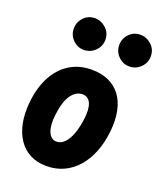

<svg xmlns="http://www.w3.org/2000/svg" viewBox="-149 -908 857 1015"><g transform="rotate(20 279.0 -401.0)"><path d="M233 10Q181 10 141.2 -10.5Q101.5 -31 75.8 -69Q50 -107 39.5 -159.8Q29 -212.5 35.5 -277Q44.5 -363.5 77.8 -424.8Q111 -486 164.2 -518.5Q217.5 -551 286.5 -551Q340.5 -551 381.5 -532.5Q422.5 -514 448.8 -479Q475 -444 485.5 -393.5Q496 -343 489.5 -278.5Q482.5 -213.5 461.8 -160.5Q441 -107.5 407.8 -69.2Q374.5 -31 330.5 -10.5Q286.5 10 233 10ZM186.5 -262.5Q182.5 -234 184 -209.8Q185.5 -185.5 192.2 -167.5Q199 -149.5 210.8 -139.5Q222.5 -129.5 238.5 -129.5Q264.5 -129.5 284.5 -150.2Q304.5 -171 317.8 -208Q331 -245 337 -292.5Q341 -321.5 339.2 -343.8Q337.5 -366 330.8 -381.2Q324 -396.5 312.5 -404.2Q301 -412 285 -412Q247 -412 220.8 -373.5Q194.5 -335 186.5 -262.5ZM464.5 -634.5Q429.5 -634.5 403.2 -660.5Q377 -686.5 377 -723.5Q377 -760 402.2 -786.2Q427.5 -812.5 464.5 -812.5Q500 -812.5 527.2 -787.2Q554.5 -762 554.5 -723.5Q554.5 -686.5 528 -660.5Q501.5 -634.5 464.5 -634.5ZM208.5 -634.5Q173.5 -634.5 147.5 -660.5Q121.5 -686.5 121.5 -723.5Q121.5 -760 146.8 -786.2Q172 -812.5 208.5 -812.5Q244 -812.5 271.5 -787.2Q299 -762 299 -723.5Q299 -686.5 272.2 -660.5Q245.5 -634.5 208.5 -634.5Z"/></g></svg>

Font: Edu SA Hand
Style: Regular
Weight: 400
Designer: Tina and Corey Anderson, Eben Sorkin, Mirko Velimirovic
Foundry: Google for Education
Version: Version 2.000